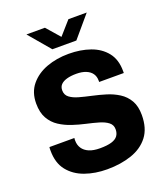

<svg xmlns="http://www.w3.org/2000/svg" viewBox="-159 -994 963 1113"><g transform="rotate(-20 322.5 -437.5)"><path d="M310 10Q236 10 174 -12Q112 -34 74.5 -81Q37 -128 37 -204Q37 -209 37 -214.5Q37 -220 38 -226H192Q191 -222 191 -218.5Q191 -215 191 -210Q191 -183 204.5 -162.5Q218 -142 244.5 -130.5Q271 -119 312 -119Q356 -119 383 -127Q410 -135 422 -151.5Q434 -168 434 -192Q434 -219 413.5 -235Q393 -251 359 -261Q325 -271 284 -280Q243 -289 202.5 -302.5Q162 -316 128 -338Q94 -360 73 -396.5Q52 -433 52 -489Q52 -558 90 -604Q128 -650 190 -673Q252 -696 327 -696Q400 -696 459.5 -675Q519 -654 554.5 -609.5Q590 -565 590 -495V-482H438V-491Q438 -516 425.5 -534Q413 -552 388.5 -562Q364 -572 329 -572Q295 -572 270.5 -565Q246 -558 233 -544.5Q220 -531 220 -509Q220 -481 241 -465Q262 -449 296 -439.5Q330 -430 371.5 -421Q413 -412 454 -399.5Q495 -387 529.5 -365Q564 -343 584.5 -307.5Q605 -272 605 -218Q605 -136 566.5 -86Q528 -36 461 -13Q394 10 310 10ZM248 -753 136 -885H250L339 -783H305L395 -885H508L396 -753Z"/></g></svg>

Font: Chivo Medium
Style: Bold
Weight: 700
Version: Version 2.002